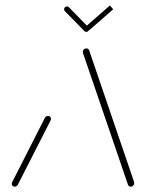

<svg xmlns="http://www.w3.org/2000/svg" viewBox="-20 -700 546 720"><path d="M35.2 0Q30.4 0 27.2 -3Q24.1 -5.9 24.1 -10.7Q24.1 -14.8 25.6 -16.7L148.5 -258.5Q150 -261.5 153.3 -263.3Q156.7 -265.2 160.4 -265.2Q165.6 -265.2 168.5 -261.7Q171.5 -258.1 171.1 -253.3Q171.1 -250.7 170 -248.9L46.7 -7Q44.8 -4.1 41.9 -2Q38.9 0 35.2 0ZM483.3 -13.3Q483.3 -7.8 479.4 -3.9Q475.6 0 470.4 0Q463.3 0 460 -7L292.2 -498.1Q291.9 -500.7 291.3 -502.4Q290.7 -504.1 290.7 -505.6Q290.7 -511.1 294.6 -514.8Q298.5 -518.5 303.7 -518.5Q307.4 -518.5 310.2 -516.7Q313 -514.8 314.1 -511.9L481.9 -20.4Q483.3 -15.6 483.3 -13.3ZM220.4 -664.8Q220.4 -669.6 223.5 -672.8Q226.7 -675.9 231.1 -675.9Q235.2 -675.9 237.8 -673.3L311.9 -597.4Q314.4 -594.8 314.4 -591.5Q314.4 -586.7 311.1 -583.5Q307.8 -580.4 303.3 -580.4Q299.3 -580.4 297 -583L222.6 -658.9Q220.4 -661.1 220.4 -664.8ZM404.4 -665.2 318.1 -589.6Q315.6 -587 311.1 -587Q307.4 -587 304.6 -589.8Q301.9 -592.6 301.9 -596.3Q301.9 -601.5 305.9 -604.1L392.2 -679.6Z"/></svg>

Font: 26F Galaxy Sans Thin
Style: Italic
Weight: 100
Italic angle: -4.99998°
Designer: C₂₉H₂₅N₃O₅
Version: Version 1.200